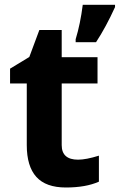

<svg xmlns="http://www.w3.org/2000/svg" viewBox="-20 -790 511 819"><path d="M243.2 -170.9Q243.2 -108.9 313 -108.9Q347.2 -108.9 401.9 -126V-15.1Q346.2 9.8 261 9.8Q175.8 9.8 135 -35.4Q94.2 -80.6 94.2 -170.9V-434.1H22.9V-497.1L105 -546.9L147.9 -662.1H243.2V-545.9H396V-434.1H243.2ZM470.7 -769.5V-759.8Q431.6 -673.8 389.6 -609.9H302.7V-622.6Q322.8 -688.5 333 -769.5Z"/></svg>

Font: NotoSans-Bold
Style: Bold
Weight: 700
Designer: Monotype Design team
Foundry: Monotype Imaging Inc.
Version: Version 1.04